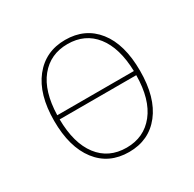

<svg xmlns="http://www.w3.org/2000/svg" viewBox="-125 -660 809 801"><g transform="rotate(-30 280.0 -259.5)"><path d="M280 -11Q364 -11 414 -74Q464 -137 465 -253H96Q97 -138 145.5 -74.5Q194 -11 280 -11ZM281 -509Q198 -509 148.5 -448Q99 -387 96 -273H465Q462 -386 413.5 -447.5Q365 -509 281 -509ZM281 -529Q377 -529 432.5 -459Q488 -389 488 -261Q488 -133 432 -61.5Q376 10 280 10Q183 10 128 -61.5Q73 -133 73 -259Q73 -386 129.5 -457.5Q186 -529 281 -529Z"/></g></svg>

Font: FiraSans
Style: Regular
Weight: 150
Designer: Carrois Corporate & Edenspiekermann AG
Foundry: Carrois Corporate GbR & Edenspiekermann AG
Version: Version 3.106;PS 003.106;hotconv 1.0.70;makeotf.lib2.5.58329